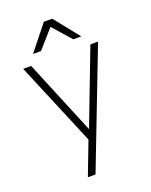

<svg xmlns="http://www.w3.org/2000/svg" viewBox="-166 -797 851 1084"><g transform="rotate(-20 260.0 -255.0)"><path d="M245 1 35 -500H83L268 -53L439 -500H485L215 200H169ZM261 -670 164 -560H116L236 -710H286L406 -560H358Z"/></g></svg>

Font: Retni Sans Light
Style: Regular
Weight: 300
Designer: Vitaly Kuzmin
Foundry: ParaType Ltd.
Version: Version 1.00;March 2, 2019;FontCreator 11.5.0.2425 64-bit; t